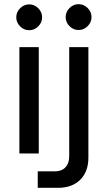

<svg xmlns="http://www.w3.org/2000/svg" viewBox="-20 -736 516 921"><path d="M73 0V-510H166V0ZM120 -591Q95 -591 76.5 -609.5Q58 -628 58 -653Q58 -678 76.5 -696.5Q95 -715 120 -715Q145 -715 163.5 -696.5Q182 -678 182 -653Q182 -628 163.5 -609.5Q145 -591 120 -591ZM161 165V86H242Q276 86 294 66.5Q312 47 312 14V-510H404V20Q404 87 365 126Q326 165 258 165ZM357 -592Q332 -592 313.5 -610.5Q295 -629 295 -654Q295 -679 313.5 -697.5Q332 -716 357 -716Q382 -716 400.5 -697.5Q419 -679 419 -654Q419 -629 400.5 -610.5Q382 -592 357 -592Z"/></svg>

Font: MuseoModerno Thin
Style: Regular
Weight: 400
Version: Version 1.003